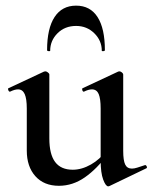

<svg xmlns="http://www.w3.org/2000/svg" viewBox="-20 -648 541 681"><path d="M189 11Q136 11 105.5 -23Q75 -57 75 -114V-263Q75 -298 67.5 -314.5Q60 -331 44 -331Q32 -331 16 -323Q12 -322 9.5 -328Q7 -334 10 -335L136 -394Q139 -395 141 -395Q145 -395 150 -391Q155 -387 155 -384V-157Q155 -101 175.5 -73.5Q196 -46 238 -46Q270 -46 302.5 -64.5Q335 -83 356 -113L362 -101Q324 -49 281 -19Q238 11 189 11ZM417 -384V-113Q417 -79 424 -64.5Q431 -50 448 -50Q456 -50 467 -53.5Q478 -57 493 -62Q497 -64 500 -58.5Q503 -53 499 -51L368 12Q366 13 364 13Q355 13 346 -11Q337 -35 337 -79V-263Q337 -298 330 -314.5Q323 -331 306 -331Q294 -331 278 -323Q274 -322 272 -328Q270 -334 273 -335L399 -394Q401 -395 403 -395Q408 -395 412.5 -391Q417 -387 417 -384ZM158 -468Q158 -466 152.5 -466.5Q147 -467 147 -470Q147 -547 173.5 -587.5Q200 -628 250 -628Q300 -628 326 -587.5Q352 -547 352 -470Q352 -467 346.5 -466.5Q341 -466 341 -468Q341 -504 314.5 -530Q288 -556 250 -556Q210 -556 184 -530Q158 -504 158 -468Z"/></svg>

Font: Cormorant Light SemiBold
Style: Regular
Weight: 600
Version: Version 4.000